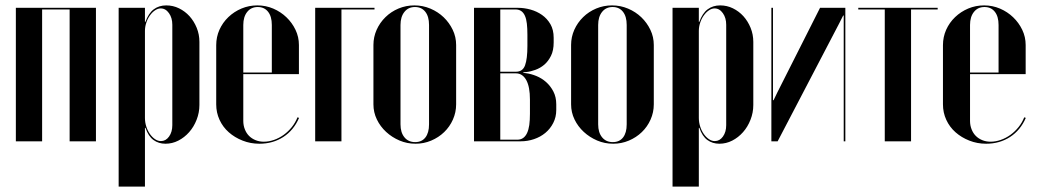

<svg xmlns="http://www.w3.org/2000/svg" viewBox="-20 -524 3850 712"><path d="M38.8 -495V0H136.2V-489H238.2V0H335.8V-495Z M517.5 -473V-495H420V168H517.5V-21.2V-49.8H519.5Q530.2 -18.5 549.2 -4.8Q568.2 9 593.5 9Q618.8 9 641.4 -2.6Q664 -14.2 681.4 -33.9Q698.8 -53.5 709.1 -79.9Q719.5 -106.2 719.5 -134.8V-368.5Q719.5 -396.2 709.5 -420.8Q699.5 -445.2 682.9 -463.8Q666.2 -482.2 644 -493.1Q621.8 -504 596.5 -504Q569.8 -504 550.2 -489.5Q530.8 -475 519.2 -442.8H517.5ZM517.5 -86.8V-409.5Q517.5 -424.5 522.4 -439.5Q527.2 -454.5 535.8 -466.5Q544.2 -478.5 554.8 -485.6Q565.2 -492.8 576 -492.8Q594.2 -492.8 606.6 -475.2Q619 -457.8 619 -432.2V-59.8Q619 -34.5 606.9 -17.6Q594.8 -0.8 576.8 -0.8Q565.5 -0.8 555 -7.9Q544.5 -15 536 -27Q527.5 -39 522.5 -54.6Q517.5 -70.2 517.5 -86.8Z M781.8 -356.5V-137Q781.8 -106.5 794.1 -79.7Q806.4 -52.9 828.4 -33.5Q850.3 -14.1 879.6 -2.6Q908.8 9 941.8 9Q992 9 1030.6 -16Q1069.2 -41 1089 -86.8L1083.2 -89Q1075.5 -69.5 1062.4 -53Q1049.2 -36.5 1032.4 -24.2Q1015.5 -12 996.2 -5.2Q976.9 1.5 958.5 1.5Q941.5 1.5 927.3 -4.4Q913.1 -10.3 903.3 -20.3Q893.5 -30.2 887.9 -44.6Q882.2 -59 882.2 -75.8V-431.5Q882.2 -461.8 896.8 -479.9Q911.2 -498 935.8 -498Q960.2 -498 974.1 -480.4Q988 -462.8 988 -431.5V-255H877V-249H1088.5V-357.2Q1088.5 -386.9 1075.9 -413.3Q1063.2 -439.8 1042.2 -459.9Q1021.2 -480.1 993.4 -492.1Q965.5 -504 934.4 -504Q903.2 -504 875.6 -492.4Q848 -480.8 826.8 -460.5Q805.7 -440.3 793.7 -413.6Q781.8 -386.9 781.8 -356.5Z M1148.8 0H1246.2V-489H1368.8V-495H1148.8Z M1516.8 -504Q1547.8 -504 1576 -492.1Q1604.3 -480.1 1625.3 -459.9Q1646.2 -439.8 1658.9 -413.3Q1671.5 -386.9 1671.5 -357.2V-137Q1671.5 -107.5 1659.6 -80.7Q1647.7 -53.9 1627.1 -34.1Q1606.5 -14.2 1579 -2.6Q1551.5 9 1521 9Q1489.2 9 1461.3 -3Q1433.3 -15 1411.8 -34.9Q1390.2 -54.8 1377.5 -81.1Q1364.8 -107.4 1364.8 -137V-357.2Q1364.8 -386.7 1376.7 -413.5Q1388.7 -440.2 1409.5 -460.5Q1430.2 -480.8 1457.9 -492.4Q1485.5 -504 1516.8 -504ZM1518.8 -498Q1494.2 -498 1479.8 -479.9Q1465.2 -461.8 1465.2 -431.5V-62.8Q1465.2 -32.5 1479.8 -14.8Q1494.3 3 1519.5 3Q1544 3 1557.5 -14.2Q1571 -31.5 1571 -62.8V-431.5Q1571 -462.8 1557.1 -480.4Q1543.2 -498 1518.8 -498Z M2033.2 -383.8Q2033.2 -413.5 2021.1 -434.4Q2009 -455.2 1989.9 -468.6Q1970.8 -482 1947.4 -488.5Q1924 -495 1901.2 -495H1737.8V0H1911.2Q1936.5 0 1960.2 -8Q1984 -16 2002.2 -31.1Q2020.5 -46.2 2031.6 -68Q2042.8 -89.8 2042.8 -116V-137.2Q2042.8 -164.2 2032 -184.9Q2021.2 -205.5 2004.9 -219.9Q1988.5 -234.2 1968.9 -242.2Q1949.2 -250.2 1931.2 -252.5L1920.5 -254V-256L1931.2 -256.8Q1947 -258.2 1965.2 -264.9Q1983.5 -271.5 1998.4 -284.1Q2013.2 -296.8 2023.2 -316.9Q2033.2 -337 2033.2 -366.5ZM1945.2 -102Q1945.2 -78.2 1942.8 -60.5Q1940.2 -42.8 1934.6 -30.8Q1929 -18.8 1920.1 -12.4Q1911.2 -6 1898.5 -6H1835.2V-252H1893.2Q1905.8 -252 1915.4 -245.5Q1925 -239 1931.8 -226.6Q1938.5 -214.2 1941.9 -196.1Q1945.2 -178 1945.2 -154.5ZM1835.2 -258V-489H1891Q1904.2 -489 1912.9 -483Q1921.5 -477 1926.6 -465.4Q1931.8 -453.8 1933.8 -436.2Q1935.8 -418.8 1935.8 -395V-353.5Q1935.8 -305.8 1927.1 -281.9Q1918.5 -258 1893.2 -258Z M2249.8 -504Q2280.8 -504 2309 -492.1Q2337.3 -480.1 2358.3 -459.9Q2379.2 -439.8 2391.9 -413.3Q2404.5 -386.9 2404.5 -357.2V-137Q2404.5 -107.5 2392.6 -80.7Q2380.7 -53.9 2360.1 -34.1Q2339.5 -14.2 2312 -2.6Q2284.5 9 2254 9Q2222.2 9 2194.3 -3Q2166.3 -15 2144.8 -34.9Q2123.2 -54.8 2110.5 -81.1Q2097.8 -107.4 2097.8 -137V-357.2Q2097.8 -386.7 2109.7 -413.5Q2121.7 -440.2 2142.5 -460.5Q2163.2 -480.8 2190.9 -492.4Q2218.5 -504 2249.8 -504ZM2251.8 -498Q2227.2 -498 2212.8 -479.9Q2198.2 -461.8 2198.2 -431.5V-62.8Q2198.2 -32.5 2212.8 -14.8Q2227.3 3 2252.5 3Q2277 3 2290.5 -14.2Q2304 -31.5 2304 -62.8V-431.5Q2304 -462.8 2290.1 -480.4Q2276.2 -498 2251.8 -498Z M2571.5 -473V-495H2474V168H2571.5V-21.2V-49.8H2573.5Q2584.2 -18.5 2603.2 -4.8Q2622.2 9 2647.5 9Q2672.8 9 2695.4 -2.6Q2718 -14.2 2735.4 -33.9Q2752.8 -53.5 2763.1 -79.9Q2773.5 -106.2 2773.5 -134.8V-368.5Q2773.5 -396.2 2763.5 -420.8Q2753.5 -445.2 2736.9 -463.8Q2720.2 -482.2 2698 -493.1Q2675.8 -504 2650.5 -504Q2623.8 -504 2604.2 -489.5Q2584.8 -475 2573.2 -442.8H2571.5ZM2571.5 -86.8V-409.5Q2571.5 -424.5 2576.4 -439.5Q2581.2 -454.5 2589.8 -466.5Q2598.2 -478.5 2608.8 -485.6Q2619.2 -492.8 2630 -492.8Q2648.2 -492.8 2660.6 -475.2Q2673 -457.8 2673 -432.2V-59.8Q2673 -34.5 2660.9 -17.6Q2648.8 -0.8 2630.8 -0.8Q2619.5 -0.8 2609 -7.9Q2598.5 -15 2590 -27Q2581.5 -39 2576.5 -54.6Q2571.5 -70.2 2571.5 -86.8Z M3021 -495 2862.5 -181 2848.8 -152.5H2846.5V-182.5V-495H2840.5V0H2863.8L3092 -437.2L3106.8 -466.5H3108.8V-436.5V0H3114.8V-495Z M3457.2 -495H3162.8V-489H3261V0H3358.5V-489H3457.2Z M3476.8 -356.5V-137Q3476.8 -106.5 3489.1 -79.7Q3501.4 -52.9 3523.4 -33.5Q3545.3 -14.1 3574.6 -2.6Q3603.8 9 3636.8 9Q3687 9 3725.6 -16Q3764.2 -41 3784 -86.8L3778.2 -89Q3770.5 -69.5 3757.4 -53Q3744.2 -36.5 3727.4 -24.2Q3710.5 -12 3691.2 -5.2Q3671.9 1.5 3653.5 1.5Q3636.5 1.5 3622.3 -4.4Q3608.1 -10.3 3598.3 -20.3Q3588.5 -30.2 3582.9 -44.6Q3577.2 -59 3577.2 -75.8V-431.5Q3577.2 -461.8 3591.8 -479.9Q3606.2 -498 3630.8 -498Q3655.2 -498 3669.1 -480.4Q3683 -462.8 3683 -431.5V-255H3572V-249H3783.5V-357.2Q3783.5 -386.9 3770.9 -413.3Q3758.2 -439.8 3737.2 -459.9Q3716.2 -480.1 3688.4 -492.1Q3660.5 -504 3629.4 -504Q3598.2 -504 3570.6 -492.4Q3543 -480.8 3521.8 -460.5Q3500.7 -440.3 3488.7 -413.6Q3476.8 -386.9 3476.8 -356.5Z"/></svg>

Font: Moniqa Black
Style: Regular
Weight: 900
Designer: Rajesh Rajput
Foundry: Rajesh Rajput
Version: Version 1.000